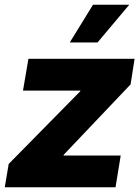

<svg xmlns="http://www.w3.org/2000/svg" viewBox="-28 -795 593 815"><path d="M268.1 -614.7H386L520.6 -774.9H366.8ZM-7.8 0H462.4L484.4 -134.9H241.5L242.9 -138.5L526.3 -436.8L543.3 -545.5H92.7L69.6 -410.5H313.6L312.1 -407L8.9 -99.1Z"/></svg>

Font: TID UI Extra Bold
Style: Italic
Weight: 800
Italic angle: -9.39999°
Designer: The TID Project Authors
Foundry: Bakken & Bæck
Version: Version 1.001;hotconv 1.0.109;makeotfexe 2.5.65596